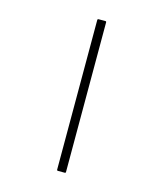

<svg xmlns="http://www.w3.org/2000/svg" viewBox="-113 -757 784 922"><g transform="rotate(15 279.5 -296.0)"><path d="M263 81Q257 81 257 76V-668Q257 -673 263 -673H296Q301 -673 301 -668V76Q301 81 296 81Z"/></g></svg>

Font: Noto Rashi Hebrew Light
Style: Regular
Weight: 300
Version: Version 1.006